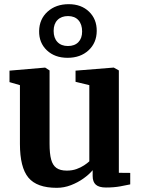

<svg xmlns="http://www.w3.org/2000/svg" viewBox="-20 -889 678 920"><path d="M487.5 9.5Q454.5 9.5 439.2 -4Q424 -17.5 424 -45.5V-73.5Q407.5 -53.5 380.2 -34Q353 -14.5 320 -1.8Q287 11 252 11Q156.5 11 116 -38Q75.5 -87 75.5 -199.5V-481L25.5 -495.5V-550.5L195 -565H196.5L217.5 -551.5V-200Q217.5 -153 225 -125Q232.5 -97 250.5 -84.2Q268.5 -71.5 300 -71.5Q326 -71.5 346.8 -79Q367.5 -86.5 383 -96.8Q398.5 -107 408 -116V-481L342 -497V-550.5L522.5 -565H525.5L549.5 -551.5V-61L604 -60.5V-5.5Q586 -1.5 556 4Q526 9.5 487.5 9.5ZM303.5 -612Q242.5 -612 204.5 -648Q166.5 -684 167.5 -740.5Q168.5 -797.5 208 -833.2Q247.5 -869 309.5 -869Q369.5 -869 406.8 -833Q444 -797 443.5 -740.5Q443 -683.5 404.2 -647.8Q365.5 -612 303.5 -612ZM305.5 -668.5Q337.5 -668.5 355.5 -687Q373.5 -705.5 373.5 -738Q373.5 -772.5 355.8 -792.2Q338 -812 306 -812Q274 -812 255.5 -793.2Q237 -774.5 237 -741Q237 -707 255.2 -687.8Q273.5 -668.5 305.5 -668.5Z"/></svg>

Font: Merriweather 24pt
Style: Bold
Weight: 700
Designer: Eben Sorkin
Foundry: Eben Sorkin
Version: Version 2.100